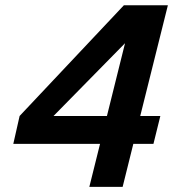

<svg xmlns="http://www.w3.org/2000/svg" viewBox="-20 -726 672 746"><path d="M576.2 -167H498L456.5 0H327.1L368.7 -167H31.7L56.2 -275.4L461.4 -705.6H632.3L524.9 -275.4H603ZM465.8 -558.1 188 -275.4H395.5Z"/></svg>

Font: Andika
Style: Bold Italic
Weight: 700
Italic angle: -14°
Designer: Victor Gaultney, Annie Olsen, Julie Remington, Don Collingsworth, Eric Hays, Becca Hirsbrunner
Foundry: SIL International
Version: Version 6.101